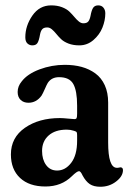

<svg xmlns="http://www.w3.org/2000/svg" viewBox="-20 -695 497 722"><path d="M293.5 -607.4Q306.2 -607.4 311.8 -614Q317.4 -620.6 320.3 -634.8Q324.2 -656.7 330.3 -665.8Q336.4 -674.8 349.6 -674.8Q361.8 -674.8 368.9 -666.3Q376 -657.7 376 -645Q376 -618.2 365.2 -591.3Q354.5 -564.5 331.3 -544.4Q308.1 -524.4 278.3 -524.4Q255.4 -524.4 237.5 -531.2Q219.7 -538.1 209.5 -548.1Q199.2 -558.1 191.2 -568.1Q183.1 -578.1 174.8 -585Q166.5 -591.8 157.7 -591.8Q144.5 -591.8 138.7 -585Q132.8 -578.1 130.4 -564.5Q126.5 -542 120.8 -533.2Q115.2 -524.4 101.6 -524.4Q90.8 -524.4 83 -531.7Q75.2 -539.1 75.2 -554.7Q75.2 -598.1 101.8 -636.5Q128.4 -674.8 172.4 -674.8Q195.3 -674.8 213.1 -668Q231 -661.1 241.2 -651.1Q251.5 -641.1 259.8 -631.1Q268.1 -621.1 276.4 -614.3Q284.7 -607.4 293.5 -607.4ZM46.4 -349.1Q46.4 -370.6 61.5 -388.7Q83 -417 128.7 -434.1Q174.3 -451.2 223.6 -451.2Q258.3 -451.2 287.1 -443.4Q315.9 -435.5 338.6 -418.9Q361.3 -402.3 374 -374.5Q386.7 -346.7 386.7 -309.1V-159.2Q386.7 -65.4 418.5 -64Q422.4 -63.5 427.2 -64.7Q432.1 -65.9 433.6 -65.9Q442.4 -64.9 442.4 -55.2Q442.4 -32.2 416.7 -12.5Q391.1 7.3 357.4 7.3Q332.5 7.3 317.6 -2.7Q302.7 -12.7 290.5 -35.2Q283.2 -51.3 277.3 -51.3Q269.5 -51.3 250 -32.2Q210.9 6.3 150.9 6.3Q89.8 6.3 55.4 -25.9Q21 -58.1 21 -114.3Q21 -177.7 73.7 -214.4Q126.5 -251 205.1 -251Q216.3 -251 236.3 -249Q256.3 -247.1 259.8 -247.1Q266.1 -247.1 268.1 -251Q270 -254.9 270 -268.1V-297.9Q270 -353.5 255.6 -379.2Q241.2 -404.8 202.1 -404.8Q173.8 -404.8 159.7 -383.3Q156.2 -377.9 148.7 -360.6Q141.1 -343.3 136.2 -335.4Q116.7 -308.6 86.9 -308.6Q68.8 -308.6 57.6 -319.3Q46.4 -330.1 46.4 -349.1ZM270 -166V-186Q270 -194.8 268.3 -197.8Q266.6 -200.7 258.3 -203.1Q245.1 -207.5 231 -207.5Q187.5 -207.5 162.8 -185.5Q138.2 -163.6 138.2 -127.4Q138.2 -95.2 153.3 -74.5Q168.5 -53.7 194.8 -53.7Q225.6 -53.7 247.8 -82.8Q270 -111.8 270 -166Z"/></svg>

Font: Cooper* SemiBold
Style: Regular
Weight: 600
Designer: Owen Earl
Foundry: indestructible type*
Version: Version 0.001